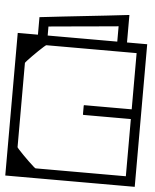

<svg xmlns="http://www.w3.org/2000/svg" viewBox="-71 -743 634 786"><g transform="rotate(5 246.0 -349.5)"><path d="M-20 -279H20V-120Q20 -118.5 27.8 -110Q35.5 -101.5 47 -89.8Q58.5 -78 70.5 -66.5Q82.5 -55 91 -47.5Q99.5 -40 101 -40Q101 -40 101 -40Q101 -40 101 -40Q101 -40 101 -40Q101 -40 101 -40Q107 -40 123.2 -40Q139.5 -40 160.2 -40Q181 -40 201.2 -40Q221.5 -40 235.5 -40Q249.5 -40 252 -40Q252 -30.5 252 -20.2Q252 -10 252 0Q252 0 252 0Q252 0 252 0Q252 0 252 0Q252 0 252 0Q252 0 252 0Q252 0 232.2 0Q212.5 0 181.8 0Q151 0 116 0Q81 0 50.2 0Q19.5 0 -0.2 0Q-20 0 -20 0Q-20 0 -20 0Q-20 0 -20 0Q-20 0 -20 0Q-20 0 -20 0Q-20 0 -20 -14Q-20 -28 -20 -52Q-20 -76 -20 -105.5Q-20 -135 -20 -166.2Q-20 -197.5 -20 -227Q-20 -256.5 -20 -279ZM-20 -307Q-20 -330 -20 -359Q-20 -388 -20 -419.5Q-20 -451 -20 -480.5Q-20 -510 -20 -534Q-20 -558 -20 -572Q-20 -586 -20 -586Q-20 -586 -20 -586Q-20 -586 -20 -586Q-20 -586 -20 -586Q-20 -586 -20 -586Q-20 -586 -0.2 -586Q19.5 -586 50.2 -586Q81 -586 116 -586Q151 -586 181.8 -586Q212.5 -586 232.2 -586Q252 -586 252 -586Q252 -586 252 -586Q252 -586 252 -586Q252 -586 252 -586Q252 -586 252 -586Q252 -586 252 -586Q252 -576.5 252 -566.2Q252 -556 252 -546Q249.5 -546 235.5 -546Q221.5 -546 201.2 -546Q181 -546 160.2 -546Q139.5 -546 123.2 -546Q107 -546 101 -546Q101 -546 101 -546Q101 -546 101 -546Q101 -546 101 -546Q101 -546 101 -546Q99.5 -546 91 -538.5Q82.5 -531 70.5 -519.5Q58.5 -508 47 -496.2Q35.5 -484.5 27.8 -476Q20 -467.5 20 -466V-307ZM-20 -188V-398H20Q20 -398 20 -382.2Q20 -366.5 20 -345.5Q20 -324.5 20 -308.8Q20 -293 20 -293Q20 -293 20 -293Q20 -293 20 -293Q20 -293 20 -293Q20 -293 20 -293Q20 -293 20 -277.2Q20 -261.5 20 -240.5Q20 -219.5 20 -203.8Q20 -188 20 -188ZM512 -249Q512 -249 512 -231Q512 -213 512 -184.8Q512 -156.5 512 -124.5Q512 -92.5 512 -64.2Q512 -36 512 -18Q512 0 512 0Q512 0 512 0Q512 0 512 0Q512 0 512 0Q512 0 512 0Q512 0 492.2 0Q472.5 0 441.8 0Q411 0 376 0Q341 0 310.2 0Q279.5 0 259.8 0Q240 0 240 0Q240 0 240 0Q240 0 240 0Q240 0 240 0Q240 0 240 0Q240 0 240 0Q240 -10 240 -20.2Q240 -30.5 240 -40Q240 -40 263.5 -40Q287 -40 321.5 -40Q356 -40 390.5 -40Q425 -40 448.5 -40Q472 -40 472 -40Q472 -40 472 -40Q472 -40 472 -40Q472 -40 472 -40Q472 -40 472 -40Q472 -40 472 -40Q472 -40 472 -40Q472 -40 472 -40Q472 -40 472 -40Q472 -40 472 -40Q472 -40 472 -40Q472 -40 472 -40Q472 -40 472 -61Q472 -82 472 -113.2Q472 -144.5 472 -175.8Q472 -207 472 -228Q472 -249 472 -249ZM512 -337H472Q472 -337 472 -358Q472 -379 472 -410.2Q472 -441.5 472 -472.8Q472 -504 472 -525Q472 -546 472 -546Q472 -546 472 -546Q472 -546 472 -546Q472 -546 472 -546Q472 -546 472 -546Q472 -546 472 -546Q472 -546 472 -546Q472 -546 472 -546Q472 -546 472 -546Q472 -546 472 -546Q472 -546 472 -546Q472 -546 472 -546Q472 -546 448.5 -546Q425 -546 390.5 -546Q356 -546 321.5 -546Q287 -546 263.5 -546Q240 -546 240 -546Q240 -556 240 -566.2Q240 -576.5 240 -586Q240 -586 240 -586Q240 -586 240 -586Q240 -586 240 -586Q240 -586 240 -586Q240 -586 240 -586Q240 -586 259.8 -586Q279.5 -586 310.2 -586Q341 -586 376 -586Q411 -586 441.8 -586Q472.5 -586 492.2 -586Q512 -586 512 -586Q512 -586 512 -586Q512 -586 512 -586Q512 -586 512 -586Q512 -586 512 -586Q512 -586 512 -568Q512 -550 512 -521.8Q512 -493.5 512 -461.5Q512 -429.5 512 -401.2Q512 -373 512 -355Q512 -337 512 -337ZM275 -311Q275 -313 275.2 -313.8Q275.5 -314.5 276.2 -314.8Q277 -315 279 -315Q279 -315 299.5 -315Q320 -315 350.5 -315Q381 -315 411.5 -315Q442 -315 462.5 -315Q483 -315 483 -315Q483 -315 483 -315Q483 -315 483 -315Q483 -315 483 -315Q483 -315 483 -315Q483 -315 483 -315Q485 -315 485.8 -314.8Q486.5 -314.5 486.8 -313.8Q487 -313 487 -311Q487 -311 487 -307.8Q487 -304.5 487 -299.8Q487 -295 487 -290.2Q487 -285.5 487 -282.2Q487 -279 487 -279Q487 -276 486.5 -275.5Q486 -275 483 -275Q483 -275 483 -275Q483 -275 483 -275Q483 -275 483 -275Q483 -275 483 -275Q483 -275 483 -275Q483 -275 462.5 -275Q442 -275 411.5 -275Q381 -275 350.5 -275Q320 -275 299.5 -275Q279 -275 279 -275Q277 -275 276.2 -275.2Q275.5 -275.5 275.2 -276.2Q275 -277 275 -279Q275 -279 275 -287Q275 -295 275 -303Q275 -311 275 -311ZM512 -98H472Q472 -98 472 -137.8Q472 -177.5 472 -268Q472 -268 472 -270.5Q472 -273 472 -273Q472 -273 472 -275.5Q472 -278 472 -278Q472 -376.5 472 -422.2Q472 -468 472 -468H512ZM63 -566Q63 -568 63 -572Q63 -576 63 -585.2Q63 -594.5 63 -612Q63 -629.5 63 -658Q63 -658 63 -658Q63 -658 63 -658Q63 -658 89.5 -661Q116 -664 157.5 -668.8Q199 -673.5 246 -678.5Q293 -683.5 334.5 -688.2Q376 -693 402.5 -696Q429 -699 429 -699Q429 -699 429 -699Q429 -699 429 -699Q429 -670 429 -649.5Q429 -629 429 -614.8Q429 -600.5 429 -591.2Q429 -582 429 -576Q429 -570 429 -566H389Q389 -573 389 -579.2Q389 -585.5 389 -593.8Q389 -602 389 -615Q389 -628 389 -649Q389 -649 389 -649Q389 -649 389 -649Q389 -649 368.2 -647Q347.5 -645 315 -642.2Q282.5 -639.5 246 -636Q209.5 -632.5 177 -629.8Q144.5 -627 123.8 -625Q103 -623 103 -623Q103 -623 103 -623Q103 -623 103 -623Q103 -608 103 -599Q103 -590 103 -582.8Q103 -575.5 103 -566Z"/></g></svg>

Font: Honk
Style: Regular
Weight: 400
Designer: Noopur Datye & Yesha Goshar
Foundry: Ek Type
Version: Version 1.000